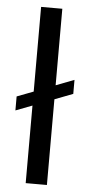

<svg xmlns="http://www.w3.org/2000/svg" viewBox="-54 -782 379 814"><g transform="rotate(5 135.5 -375.0)"><path d="M177.7 -424.3V-750H87.4V-389.6L17.1 -362.8V-303.2L87.4 -330.1V0H177.7V-364.7L255.4 -394.5V-454.1Z"/></g></svg>

Font: Vazirmatn
Style: Regular
Weight: 400
Designer: Saber Rastikerdar
Foundry: Saber Rastikerdar
Version: Version 33.003